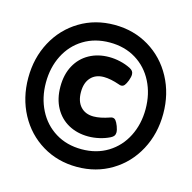

<svg xmlns="http://www.w3.org/2000/svg" viewBox="-92 -682 784 785"><g transform="rotate(15 300.0 -289.5)"><path d="M585 -290Q585 -205.6 548.1 -136.7Q511.2 -67.9 446 -28.6Q380.9 10.7 299.3 10.7Q217.8 10.7 152.6 -28.6Q87.4 -67.9 50.5 -136.7Q13.7 -205.6 13.7 -290Q13.7 -374.5 50.5 -443.1Q87.4 -511.7 152.6 -551Q217.8 -590.3 299.3 -590.3Q380.9 -590.3 446 -551Q511.2 -511.7 548.1 -443.1Q585 -374.5 585 -290ZM88.4 -290Q88.4 -226.1 114.5 -174.6Q140.6 -123 188.5 -93.5Q236.3 -64 299.3 -64Q362.3 -64 410.2 -93.5Q458 -123 484.1 -174.6Q510.3 -226.1 510.3 -290Q510.3 -354 484.1 -405.5Q458 -457 410.2 -486.3Q362.3 -515.6 299.3 -515.6Q236.3 -515.6 188.5 -486.3Q140.6 -457 114.5 -405.5Q88.4 -354 88.4 -290ZM402.8 -436.5Q411.6 -432.1 415.8 -426.3Q419.9 -420.4 419.9 -412.1Q419.9 -401.9 414.1 -386.2Q408.2 -371.1 402.6 -364.3Q397 -357.4 388.7 -357.4Q383.8 -357.4 379.4 -359.4Q340.3 -373 312 -373Q277.3 -373 257.1 -351.1Q236.8 -329.1 236.8 -289.6Q236.8 -250 257.1 -228Q277.3 -206.1 312 -206.1Q340.3 -206.1 379.4 -219.7Q383.8 -221.7 388.7 -221.7Q397 -221.7 402.6 -214.8Q408.2 -208 414.1 -192.9Q419.9 -177.7 419.9 -167Q419.9 -158.7 415.8 -152.8Q411.6 -147 402.8 -142.6Q382.3 -132.3 358.6 -127Q335 -121.6 312 -121.6Q265.1 -121.6 228.3 -141.8Q191.4 -162.1 170.7 -200Q149.9 -237.8 149.9 -289.6Q149.9 -341.3 170.7 -379.2Q191.4 -417 228.3 -437.3Q265.1 -457.5 312 -457.5Q335 -457.5 358.6 -452.1Q382.3 -446.8 402.8 -436.5Z"/></g></svg>

Font: Courier Prime
Style: Bold
Weight: 700
Designer: Alan Dague-Greene, Quote-Unquote Apps
Foundry: Quote-Unquote Apps
Version: Version 3.018